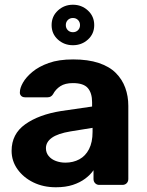

<svg xmlns="http://www.w3.org/2000/svg" viewBox="-20 -781 620 811"><path d="M216 10Q163 10 121 -10.5Q79 -31 54 -66Q29 -101 29 -144Q29 -215 86.5 -256Q144 -297 238 -312L369 -331V-349Q369 -388 351 -409Q333 -430 288 -430Q255 -430 235 -417Q215 -404 204 -383Q196 -370 181 -370H86Q75 -370 69 -376.5Q63 -383 64 -392Q64 -409 77 -432Q90 -455 117 -477.5Q144 -500 186 -515Q228 -530 289 -530Q352 -530 397 -515Q442 -500 469 -473Q496 -446 509 -410.5Q522 -375 522 -334V-25Q522 -14 515 -7Q508 0 497 0H399Q389 0 382 -7Q375 -14 375 -25V-62Q362 -43 340 -26.5Q318 -10 287.5 0Q257 10 216 10ZM256 -94Q289 -94 315 -108Q341 -122 356 -151Q371 -180 371 -224V-241L278 -226Q224 -217 199 -199Q174 -181 174 -155Q174 -136 185.5 -122Q197 -108 216 -101Q235 -94 256 -94ZM288 -590Q251 -590 224.5 -614Q198 -638 198 -675Q198 -712 224.5 -736.5Q251 -761 288 -761Q325 -761 351.5 -736.5Q378 -712 378 -675Q378 -638 351.5 -614Q325 -590 288 -590ZM288 -645Q301 -645 309.5 -653.5Q318 -662 318 -675Q318 -688 309.5 -696.5Q301 -705 288 -705Q275 -705 266.5 -696.5Q258 -688 258 -675Q258 -662 266.5 -653.5Q275 -645 288 -645Z"/></svg>

Font: Rubik Light SemiBold
Style: Regular
Weight: 600
Version: Version 2.300;gftools[0.9.30]